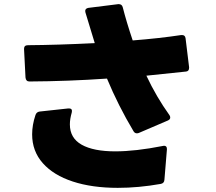

<svg xmlns="http://www.w3.org/2000/svg" viewBox="-20 -846 1040 926"><path d="M548 60Q424 60 331 29.5Q238 -1 186.5 -59Q135 -117 135 -198Q135 -243 151 -291Q156 -306 171 -308L309 -323H313Q327 -323 327 -311Q327 -306 326 -303Q317 -272 317 -246Q317 -180 374 -148Q431 -116 536 -116Q633 -116 765 -142L771 -143Q785 -143 785 -128V-125L773 21Q772 38 755 41Q648 60 548 60ZM640 -203Q630 -203 624 -213Q550 -337 496 -467Q308 -454 122 -453Q105 -453 103 -472L96 -609V-611Q96 -628 115 -628Q256 -629 437 -638L392 -786L391 -793Q391 -805 406 -808L550 -826H553Q568 -826 572 -811Q590 -740 620 -651Q748 -661 854 -677H858Q873 -677 875 -661L892 -522V-519Q892 -503 878 -501Q757 -488 686 -481Q734 -379 797 -291Q801 -286 801 -279Q801 -270 790 -265L650 -205Q646 -203 640 -203Z"/></svg>

Font: LINE Seed JP_TTF ExtraBold
Style: Regular
Weight: 800
Designer: LY Corporation & Fontrix & Fontworks
Version: Version 1.015